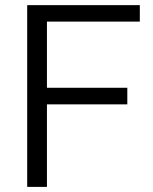

<svg xmlns="http://www.w3.org/2000/svg" viewBox="-20 -731 598 751"><path d="M163.6 -387.7V-646.5H526.9V-710.9H86.4V0H163.6V-322.8H478V-387.7Z"/></svg>

Font: Vazirmatn Light
Style: Regular
Weight: 300
Designer: Saber Rastikerdar
Foundry: Saber Rastikerdar
Version: Version 33.003